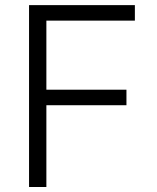

<svg xmlns="http://www.w3.org/2000/svg" viewBox="-20 -748 628 768"><path d="M96.2 0V-727.5H519.5V-665.5H165.5V-389.2H485.8V-327.1H165.5V0Z"/></svg>

Font: Inter Light
Style: Regular
Weight: 300
Designer: Rasmus Andersson
Foundry: rsms
Version: Version 4.000;git-a52131595